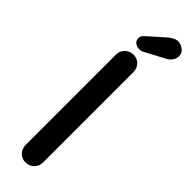

<svg xmlns="http://www.w3.org/2000/svg" viewBox="-317 -935 931 931"><g transform="rotate(45 148.5 -469.5)"><path d="M195 -679V-61Q195 -35 177.5 -17.5Q160 0 134 0Q109 0 92 -17.5Q75 -35 75 -61V-679Q75 -705 92.5 -722.5Q110 -740 136 -740Q162 -740 178.5 -722.5Q195 -705 195 -679ZM137 -778Q118 -778 106.5 -788Q95 -798 95 -814Q95 -821 98.5 -827.5Q102 -834 109 -841L195 -917Q206 -926 218.5 -932.5Q231 -939 244 -939Q261 -939 279 -926Q297 -913 297 -890Q297 -875 287.5 -860.5Q278 -846 260 -837L160 -784Q154 -780 148 -779Q142 -778 137 -778Z"/></g></svg>

Font: Quicksand Variable Light
Style: Regular
Weight: 300
Designer: Andrew Paglinawan
Foundry: Andrew Paglinawan
Version: Version 3.004